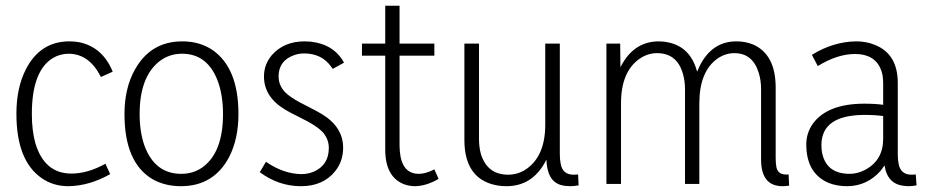

<svg xmlns="http://www.w3.org/2000/svg" viewBox="-20 -640 3221 668"><path d="M363.3 -34.2 346.7 -70.3Q285.2 -36.1 228.5 -36.1Q133.8 -36.1 102.5 -143.6Q90.8 -187.5 90.8 -243.2Q90.8 -392.6 163.1 -437.5Q188.5 -453.1 219.7 -453.1Q291 -452.1 331.1 -372.1L372.1 -390.6Q336.9 -476.6 254.9 -493.2Q238.3 -496.1 221.7 -496.1Q120.1 -496.1 70.3 -399.4Q37.1 -335 37.1 -244.1Q37.1 -80.1 126 -19.5Q166 7.8 217.8 7.8Q291 6.8 363.3 -34.2Z M610.4 -35.2Q518.6 -35.2 482.4 -133.8Q465.8 -181.6 465.8 -243.2Q465.8 -370.1 532.2 -424.8Q567.4 -453.1 613.3 -453.1Q704.1 -453.1 739.3 -353.5Q755.9 -305.7 755.9 -243.2Q755.9 -110.4 685.5 -58.6Q653.3 -35.2 610.4 -35.2ZM614.3 -496.1Q503.9 -496.1 449.2 -397.5Q413.1 -333 413.1 -243.2Q413.1 -74.2 510.7 -16.6Q553.7 7.8 609.4 7.8Q723.6 7.8 777.3 -93.8Q809.6 -157.2 809.6 -243.2Q809.6 -403.3 719.7 -465.8Q674.8 -496.1 614.3 -496.1Z M1173.8 -126Q1173.8 -198.2 1099.6 -243.2Q1084 -252.9 1050.8 -269.5Q984.4 -301.8 965.8 -326.2Q949.2 -347.7 949.2 -374Q949.2 -427.7 1001 -447.3Q1018.6 -454.1 1038.1 -454.1Q1099.6 -454.1 1132.8 -407.2Q1135.7 -403.3 1137.7 -400.4L1176.8 -421.9Q1142.6 -485.4 1061.5 -495.1Q1050.8 -496.1 1040 -496.1Q967.8 -496.1 925.8 -448.2Q898.4 -416 898.4 -374Q898.4 -302.7 971.7 -258.8Q987.3 -249 1021.5 -232.4Q1087.9 -200.2 1107.4 -174.8Q1124 -152.3 1124 -125Q1124 -66.4 1072.3 -43Q1051.8 -34.2 1028.3 -34.2Q965.8 -35.2 905.3 -77.1L883.8 -41Q949.2 7.8 1027.3 7.8Q1104.5 7.8 1146.5 -44.9Q1173.8 -79.1 1173.8 -126Z M1505.9 -17.6 1491.2 -50.8Q1460.9 -35.2 1437.5 -35.2Q1377.9 -35.2 1371.1 -113.3Q1370.1 -123 1370.1 -131.8V-446.3H1491.2V-488.3H1370.1V-620.1H1320.3V-488.3H1239.3V-446.3H1320.3V-120.1Q1320.3 -24.4 1385.7 1Q1404.3 7.8 1424.8 7.8Q1463.9 6.8 1505.9 -17.6Z M1963.9 7.8Q1977.5 7.8 1993.2 4.9L1991.2 -33.2Q1984.4 -32.2 1975.6 -32.2Q1937.5 -32.2 1930.7 -70.3Q1927.7 -85 1927.7 -104.5V-488.3H1877V-206.1Q1877 -98.6 1812.5 -52.7Q1783.2 -32.2 1748 -32.2Q1675.8 -32.2 1653.3 -103.5Q1646.5 -127.9 1646.5 -157.2V-488.3H1595.7V-153.3Q1595.7 -31.2 1685.5 -1Q1711.9 7.8 1742.2 7.8Q1829.1 7.8 1875 -73.2Q1877.9 -79.1 1880.9 -85Q1883.8 -8.8 1932.6 3.9Q1946.3 7.8 1963.9 7.8Z M2678.7 -335Q2678.7 -451.2 2599.6 -485.4Q2573.2 -496.1 2542 -496.1Q2457 -496.1 2414.1 -410.2Q2409.2 -400.4 2405.3 -390.6Q2382.8 -475.6 2306.6 -492.2Q2290 -496.1 2272.5 -496.1Q2190.4 -496.1 2145.5 -418.9Q2141.6 -412.1 2138.7 -406.2L2137.7 -488.3H2089.8V0H2140.6V-280.3Q2140.6 -390.6 2205.1 -435.5Q2233.4 -455.1 2265.6 -455.1Q2335 -455.1 2355.5 -384.8Q2363.3 -359.4 2363.3 -329.1V0H2413.1V-280.3Q2413.1 -391.6 2476.6 -436.5Q2503.9 -455.1 2535.2 -455.1Q2597.7 -455.1 2619.1 -388.7Q2627.9 -362.3 2627.9 -329.1V-85Q2627.9 6.8 2701.2 7.8Q2712.9 7.8 2725.6 5.9L2723.6 -33.2Q2688.5 -29.3 2681.6 -56.6Q2678.7 -69.3 2678.7 -90.8Z M3139.6 7.8Q3154.3 7.8 3168.9 4.9L3166 -33.2Q3159.2 -32.2 3151.4 -32.2Q3113.3 -32.2 3106.4 -70.3Q3103.5 -85 3103.5 -104.5V-351.6Q3103.5 -453.1 3022.5 -484.4Q2993.2 -496.1 2959 -496.1Q2878.9 -495.1 2804.7 -449.2L2825.2 -410.2Q2893.6 -452.1 2954.1 -452.1Q3036.1 -452.1 3050.8 -377Q3052.7 -363.3 3052.7 -348.6V-275.4Q3024.4 -279.3 2987.3 -279.3Q2858.4 -279.3 2807.6 -209Q2785.2 -176.8 2785.2 -137.7Q2785.2 -37.1 2862.3 -3.9Q2891.6 7.8 2926.8 7.8Q2996.1 7.8 3043.9 -45.9Q3050.8 -54.7 3057.6 -64.5Q3067.4 2 3127.9 6.8Q3133.8 7.8 3139.6 7.8ZM2936.5 -35.2Q2850.6 -35.2 2838.9 -116.2Q2837.9 -126 2837.9 -137.7Q2839.8 -239.3 2986.3 -240.2Q3024.4 -240.2 3052.7 -236.3V-157.2Q3052.7 -82 2989.3 -48.8Q2962.9 -35.2 2936.5 -35.2Z"/></svg>

Font: Yaldevi Colombo Light
Style: Regular
Weight: 300
Designer: Sol Matas, Denzil Rajitha, Kosala Senevirathne and Pathum Egodawatta
Foundry: Mooniak
Version: Version 1.020 ; ttfautohint (v1.6)